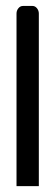

<svg xmlns="http://www.w3.org/2000/svg" viewBox="-20 -638 153 658"><path d="M113.1 0H110.7H39H36.6V-2.5V-591.4Q36.6 -601.8 43 -609.7Q49.4 -617.6 58.8 -617.6H91.4Q100.3 -617.6 106.7 -609.7Q113.1 -601.8 113.1 -591.4V-2.5Z"/></svg>

Font: RIT Uroob
Style: 

Weight: 700
Designer: Hussain K H
Foundry: RIT
Version: 2.1.1